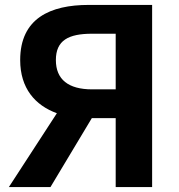

<svg xmlns="http://www.w3.org/2000/svg" viewBox="-20 -760 728 780"><path d="M450 -397H354C258 -397 207 -437 207 -516C207 -596 258 -623 354 -623H450ZM340 -740C185 -740 62 -686 62 -516C62 -401 123 -332 211 -300L16 0H185L353 -280H450V0H598V-740Z"/></svg>

Font: Noto Sans CJK JP Bold
Style: Regular
Weight: 700
Designer: Ryoko NISHIZUKA (kana & ideographs); Paul D. Hunt (Latin, Greek & Cyrillic); Wenlong ZHANG (bopomofo); Sandoll Communica
Foundry: Adobe Systems Incorporated
Version: Version 1.004;PS 1.004;hotconv 1.0.82;makeotf.lib2.5.63406